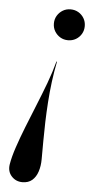

<svg xmlns="http://www.w3.org/2000/svg" viewBox="-55 -564 427 836"><g transform="rotate(5 159.0 -146.0)"><path d="M75.5 238Q46.5 238 27.8 217.2Q9 196.5 14 165Q19.5 132 33.8 89.5Q48 47 67.2 -1.5Q86.5 -50 107.2 -101Q128 -152 146.8 -202.2Q165.5 -252.5 177.5 -298H180Q171 -253 165.2 -208Q159.5 -163 156.5 -118.5Q153.5 -74 152.2 -31.5Q151 11 150.8 51.8Q150.5 92.5 150.5 130.5Q150.5 160.5 142.5 185Q134.5 209.5 118 223.8Q101.5 238 75.5 238ZM219.5 -395Q200.5 -395 185.5 -404Q170.5 -413 161.2 -428.2Q152 -443.5 152 -462.5Q152 -481.5 161.2 -496.8Q170.5 -512 185.5 -521Q200.5 -530 219.5 -530Q238.5 -530 253.8 -521Q269 -512 278 -496.8Q287 -481.5 287 -462.5Q287 -443.5 278 -428.2Q269 -413 253.8 -404Q238.5 -395 219.5 -395Z"/></g></svg>

Font: Bodoni Moda 72pt Medium
Style: Italic
Weight: 500
Italic angle: -13°
Designer: Owen Earl
Foundry: indestructible type
Version: Version 2.004